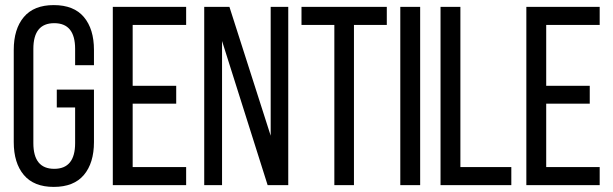

<svg xmlns="http://www.w3.org/2000/svg" viewBox="-20 -727 2407 754"><path d="M191 -707Q270 -707 309.5 -660Q349 -613 349 -531V-471H275V-535Q275 -636 193 -636Q111 -636 111 -535V-165Q111 -64 193 -64Q275 -64 275 -165V-305H203V-375H349V-169Q349 -87 309.5 -40Q270 7 191 7Q113 7 73.5 -40Q34 -87 34 -169V-531Q34 -613 73.5 -660Q113 -707 191 -707Z M501 -390H672V-320H501V-71H711V0H423V-700H711V-629H501Z M852 -566V0H782V-700H881L1043 -194V-700H1112V0H1031Z M1370 0H1293V-629H1164V-700H1499V-629H1370Z M1552 -700H1630V0H1552Z M1988 0H1710V-700H1788V-71H1988Z M2125 -390H2296V-320H2125V-71H2335V0H2047V-700H2335V-629H2125Z"/></svg>

Font: TypoPRO Bebas Neue
Style: Regular
Weight: 400
Designer: Ryoichi Tsunekawa
Foundry: Ryoichi Tsunekawa
Version: Version 001.003